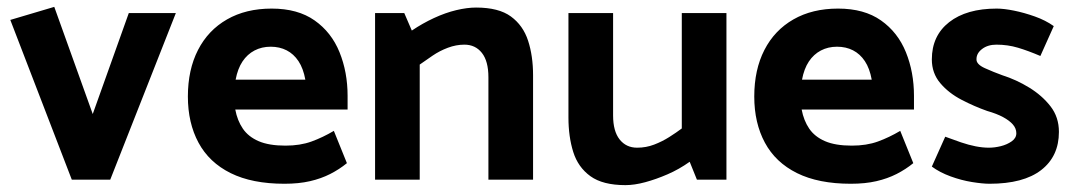

<svg xmlns="http://www.w3.org/2000/svg" viewBox="-20 -523 3128 559"><path d="M301 0 492 -485H355L250 -191L138 -503L10 -465L189 0Z M992 -204V-244Q992 -313 968.5 -371Q945 -429 896 -463.5Q847 -498 771 -498Q696 -498 641 -466.5Q586 -435 556.5 -377.5Q527 -320 527 -242Q527 -165 558 -107.5Q589 -50 651.5 -19Q714 12 808 12Q850 12 882.5 4.5Q915 -3 941.5 -16.5Q968 -30 990 -48L952 -142Q920 -123 887 -111Q854 -99 811 -99Q763 -99 733 -112Q703 -125 687 -148.5Q671 -172 665 -204ZM666 -291Q672 -323 686 -344Q700 -365 721 -376Q742 -387 768 -387Q794 -387 814.5 -376.5Q835 -366 849 -345Q863 -324 869 -291Z M1202 0V-335Q1219 -347 1239.5 -361Q1260 -375 1284 -384Q1308 -393 1332 -393Q1364 -393 1383 -369Q1402 -345 1402 -298V0H1532V-304Q1532 -360 1517.5 -404.5Q1503 -449 1467.5 -475Q1432 -501 1366 -501Q1340 -501 1308.5 -493.5Q1277 -486 1243.5 -470.5Q1210 -455 1179 -434L1157 -485H1072V0Z M1965 -485V-149Q1949 -137 1928.5 -124Q1908 -111 1884.5 -102Q1861 -93 1835 -93Q1803 -93 1784 -117Q1765 -141 1765 -187V-485H1635V-181Q1635 -125 1649 -80.5Q1663 -36 1699 -10Q1735 16 1801 16Q1827 16 1858.5 7.5Q1890 -1 1923.5 -15.5Q1957 -30 1988 -52L2009 0H2095V-485Z M2641 -204V-244Q2641 -313 2617.5 -371Q2594 -429 2545 -463.5Q2496 -498 2420 -498Q2345 -498 2290 -466.5Q2235 -435 2205.5 -377.5Q2176 -320 2176 -242Q2176 -165 2207 -107.5Q2238 -50 2300.5 -19Q2363 12 2457 12Q2499 12 2531.5 4.5Q2564 -3 2590.5 -16.5Q2617 -30 2639 -48L2601 -142Q2569 -123 2536 -111Q2503 -99 2460 -99Q2412 -99 2382 -112Q2352 -125 2336 -148.5Q2320 -172 2314 -204ZM2315 -291Q2321 -323 2335 -344Q2349 -365 2370 -376Q2391 -387 2417 -387Q2443 -387 2463.5 -376.5Q2484 -366 2498 -345Q2512 -324 2518 -291Z M2693 -38Q2716 -21 2747.5 -9.5Q2779 2 2810 7Q2841 12 2861 12Q2960 12 3011.5 -28Q3063 -68 3063 -139Q3063 -182 3038.5 -213.5Q3014 -245 2976.5 -268Q2939 -291 2898 -304Q2873 -313 2847.5 -324.5Q2822 -336 2823 -351Q2823 -368 2839.5 -380.5Q2856 -393 2881 -393Q2914 -393 2944 -384Q2974 -375 3009 -360L3048 -447Q3024 -464 2993 -475Q2962 -486 2932.5 -492Q2903 -498 2882 -498Q2794 -498 2743.5 -458.5Q2693 -419 2693 -350Q2693 -310 2717.5 -281Q2742 -252 2779.5 -232.5Q2817 -213 2854 -200Q2882 -192 2900.5 -182Q2919 -172 2929 -160.5Q2939 -149 2939 -135Q2939 -121 2925.5 -111.5Q2912 -102 2894 -97.5Q2876 -93 2859 -93Q2841 -93 2820.5 -97Q2800 -101 2778 -108.5Q2756 -116 2732 -125Z"/></svg>

Font: Catamaran
Style: Bold
Weight: 700
Designer: Pria Ravichandran
Version: Version 2.000